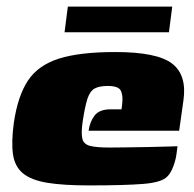

<svg xmlns="http://www.w3.org/2000/svg" viewBox="-20 -558 589 583"><path d="M250 5Q172 5 123.5 -3Q75 -11 50 -31.5Q25 -52 19.5 -89Q14 -126 22 -185Q34 -267 65 -313.5Q96 -360 159 -380Q222 -400 330 -400Q457 -400 502.5 -365Q548 -330 537 -253L524 -161H249Q253 -189 267.5 -207.5Q282 -226 315 -226H349L351 -242Q354 -268 347 -282.5Q340 -297 307 -297Q281 -297 267 -289Q253 -281 245.5 -258Q238 -235 231 -189Q226 -154 230 -137Q234 -120 253.5 -115Q273 -110 313 -110Q329 -110 361 -110.5Q393 -111 428 -111.5Q463 -112 489 -113Q515 -114 519 -114L516 -91Q514 -74 506.5 -53.5Q499 -33 488 -22Q471 -4 414.5 0.5Q358 5 250 5ZM176 -460 186 -538H503L493 -460Z"/></svg>

Font: Genos Black
Style: Italic
Weight: 900
Italic angle: -8°
Version: Version 1.010